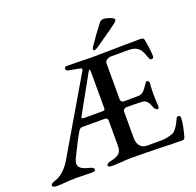

<svg xmlns="http://www.w3.org/2000/svg" viewBox="-149 -994 1177 1152"><g transform="rotate(-20 440.0 -418.5)"><path d="M-5 -8Q-5 -15 2.5 -20Q10 -25 25 -30Q51 -37 78 -61.5Q105 -86 124 -118L404 -595L406 -600Q406 -609 391 -611L322 -624Q309 -628 309 -639Q309 -644 312.5 -648Q316 -652 322 -652L391 -651Q451 -649 488 -649Q516 -649 711 -652L797 -653Q804 -653 810 -650Q816 -647 817 -641Q830 -574 831 -529Q831 -523 826.5 -519.5Q822 -516 817 -516Q807 -516 803 -528Q794 -553 787.5 -567Q781 -581 773 -590Q751 -615 707 -615H596Q581 -615 567.5 -607Q554 -599 554 -584V-357Q554 -347 559.5 -341Q565 -335 574 -335L667 -336Q683 -337 694 -344.5Q705 -352 715 -367Q720 -373 728 -385Q732 -392 736.5 -397Q741 -402 746 -402Q750 -402 754.5 -396.5Q759 -391 758 -384Q755 -347 755 -318Q755 -286 758 -242V-238Q758 -222 749 -222Q741 -222 734.5 -229.5Q728 -237 725 -245Q718 -270 705 -282.5Q692 -295 677 -295Q638 -297 577 -297Q567 -297 560.5 -291Q554 -285 554 -274V-107Q554 -77 569.5 -57.5Q585 -38 615 -38H714Q726 -38 752 -44Q778 -50 788 -57Q813 -77 835 -128Q838 -135 841 -138Q844 -141 850 -140Q855 -140 859 -136.5Q863 -133 863 -128Q863 -87 842 -11Q838 5 825 5Q764 5 687 2Q658 1 600 0Q542 -1 500 -1Q471 -1 442 2Q433 2 413.5 3.5Q394 5 376 5Q364 5 357 2Q350 -1 350 -7Q350 -20 380 -26Q417 -34 433 -49Q449 -64 449 -96V-258Q449 -276 428 -276H287Q277 -276 271 -270.5Q265 -265 259 -254Q234 -212 185 -111Q177 -93 177 -81Q177 -61 194.5 -49.5Q212 -38 242 -31Q271 -24 271 -11Q271 1 245 1Q219 1 204 0L146 -1Q130 -1 109.5 0Q89 1 78 2Q49 5 23 5Q-5 5 -5 -8ZM433 -323Q443 -323 446 -325.5Q449 -328 449 -337V-569Q449 -585 445 -585Q442 -585 434 -571L305 -339Q301 -332 302 -328Q302 -323 318 -323ZM506 -691Q506 -698 513 -708Q564 -783 601 -829Q610 -842 630 -842Q645 -841 669.5 -832Q694 -823 693 -814Q692 -808 689 -804Q686 -800 678 -794Q647 -770 587 -729Q551 -705 535 -693Q522 -684 514 -684Q506 -684 506 -691Z"/></g></svg>

Font: EB Garamond Medium
Style: Regular
Weight: 500
Designer: Georg Duffner and Octavio Pardo
Foundry: Georg Duffner
Version: Version 1.000